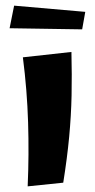

<svg xmlns="http://www.w3.org/2000/svg" viewBox="-20 -654 336 680"><path d="M204 -7 78 6Q83 -106 79.5 -220.5Q76 -335 61 -451L233 -470Q235 -388 233.5 -316Q232 -244 225 -169.5Q218 -95 204 -7ZM271 -550 14 -554 30 -634 282 -612Z"/></svg>

Font: Marhey SemiBold
Style: Regular
Weight: 600
Designer: Nur Syamsi & Bustanul Arifin
Foundry: Namelatype
Version: Version 1.000; ttfautohint (v1.8.4.7-5d5b)